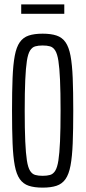

<svg xmlns="http://www.w3.org/2000/svg" viewBox="-20 -850 391 878"><path d="M175 8Q137 8 111.5 -0.5Q86 -9 70.5 -31Q55 -53 47.5 -93Q40 -133 37.5 -194.5Q35 -256 35 -344Q35 -432 37.5 -493.5Q40 -555 47.5 -595Q55 -635 70.5 -657Q86 -679 111.5 -687.5Q137 -696 175 -696Q213 -696 238.5 -687.5Q264 -679 279.5 -657Q295 -635 302.5 -595Q310 -555 312.5 -493.5Q315 -432 315 -344Q315 -256 312.5 -194.5Q310 -133 302.5 -93Q295 -53 279.5 -31Q264 -9 238.5 -0.5Q213 8 175 8ZM175 -46Q195 -46 209 -50Q223 -54 232.5 -69Q242 -84 247 -116Q252 -148 254.5 -203.5Q257 -259 257 -344Q257 -429 254.5 -484.5Q252 -540 247 -572Q242 -604 232.5 -619Q223 -634 209 -638Q195 -642 175 -642Q155 -642 141 -638Q127 -634 117.5 -619Q108 -604 103 -572Q98 -540 95.5 -484.5Q93 -429 93 -344Q93 -259 95.5 -203.5Q98 -148 103 -116Q108 -84 117.5 -69Q127 -54 141 -50Q155 -46 175 -46ZM77 -787V-830H274V-787Z"/></svg>

Font: Saira UltraCondensed
Style: Regular
Weight: 400
Width: 1
Designer: Hector Gatti with collaboration of the Omnibus-Type team
Foundry: Omnibus-Type
Version: Version 1.101